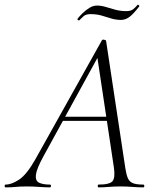

<svg xmlns="http://www.w3.org/2000/svg" viewBox="-58 -809 677 829"><path d="M-34 0Q-38 0 -38 -6Q-38 -12 -34 -12Q-8 -12 24.5 -33.5Q57 -55 94 -120L382 -635Q384 -639 391.5 -637.5Q399 -636 400 -633L483 -84Q487 -57 493.5 -41Q500 -25 515 -18.5Q530 -12 561 -12Q565 -12 565 -6Q565 0 561 0Q538 0 514 -2Q490 -4 462 -4Q434 -4 412.5 -2Q391 0 367 0Q364 0 364 -6Q364 -12 367 -12Q416 -12 428 -27Q440 -42 434 -84L361 -570L378 -587L129 -133Q100 -80 97 -54Q94 -28 111 -20Q128 -12 158 -12Q162 -12 162 -6Q162 0 157 0Q138 0 111 -2Q84 -4 58 -4Q29 -4 10.5 -2Q-8 0 -34 0ZM199 -287 214 -305H428L430 -287ZM284 -721Q282 -720 278.5 -722.5Q275 -725 277 -728Q285 -739 298.5 -752Q312 -765 328 -775Q344 -785 361 -785Q379 -785 398.5 -779Q418 -773 440 -767Q462 -761 487 -761Q507 -761 517.5 -769.5Q528 -778 536 -788Q538 -790 541.5 -786.5Q545 -783 543 -781Q516 -746 499 -734.5Q482 -723 465 -723Q442 -723 421.5 -729.5Q401 -736 380 -742Q359 -748 333 -748Q313 -748 303.5 -739.5Q294 -731 284 -721Z"/></svg>

Font: Cormorant Garamond Light
Style: Italic
Weight: 300
Italic angle: -10°
Designer: Christian Thalmann (Catharsis Fonts)
Foundry: Catharsis Fonts
Version: Version 4.001